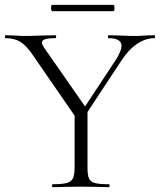

<svg xmlns="http://www.w3.org/2000/svg" viewBox="-25 -770 658 790"><path d="M611 -613Q574 -613 539 -589.5Q504 -566 476 -523L335 -309V-81Q335 -50 341 -36Q347 -22 365 -17Q383 -12 423 -12Q426 -12 426 -6Q426 0 423 0Q393 0 376 -1L308 -2L240 -1Q222 0 192 0Q189 0 189 -6Q189 -12 192 -12Q231 -12 249.5 -17Q268 -22 275 -36.5Q282 -51 282 -81V-294L111 -542Q85 -581 60 -597Q35 -613 -2 -613Q-5 -613 -5 -619Q-5 -625 -2 -625L35 -624Q59 -622 71 -622Q104 -622 152 -624L204 -625Q206 -625 206 -619Q206 -613 204 -613Q174 -613 160.5 -608.5Q147 -604 147 -594Q147 -588 157 -573L325 -332L453 -526Q475 -562 475 -581Q475 -613 421 -613Q419 -613 419 -619Q419 -625 421 -625L466 -624Q504 -622 533 -622Q550 -622 574 -624L611 -625Q613 -625 613 -619Q613 -613 611 -613ZM185 -737Q185 -750 190 -750H441Q446 -750 446 -737Q446 -724 441 -724H190Q188 -724 186.5 -728Q185 -732 185 -737Z"/></svg>

Font: Cormorant Garamond Light
Style: Regular
Weight: 300
Designer: Christian Thalmann (Catharsis Fonts)
Version: Version 3.000